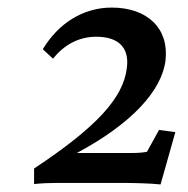

<svg xmlns="http://www.w3.org/2000/svg" viewBox="-20 -717 496 507"><path d="M70 -272V-231C89 -233 110 -234 130 -234H302C328 -234 376 -233 404 -230L443 -368L400 -374L368 -316C355 -314 345 -313 327 -313H183C327 -390 407 -477 417 -557C427 -642 369 -697 275 -697C199 -697 134 -655 93 -587L120 -562C151 -601 191 -620 234 -620C293 -620 322 -591 315 -538C306 -459 236 -382 70 -272Z"/></svg>

Font: TPK Tissa Web Medium
Style: Italic
Weight: 500
Italic angle: -7°
Designer: Jacques Le Bailly, Suppakit Chalermlarp | Katatrad Co.,Ltd.
Foundry: Jacques Le Bailly, Cadson Demak Co.,Ltd.
Version: Version 5.000;Glyphs 3.1.2 (3151)